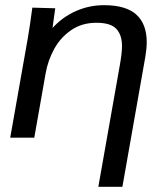

<svg xmlns="http://www.w3.org/2000/svg" viewBox="-20 -532 640 742"><path d="M105 -502.5 193.5 -500 183 -424Q222.5 -467 274 -489.5Q325.5 -512 381.5 -512Q467 -512 507 -475.5Q547 -439 547 -369.5Q547 -343.5 541.5 -311.5L453 190H360L443.5 -282.5Q451.5 -328 451.5 -353.5Q451.5 -397 429.5 -420.5Q407.5 -444 352.5 -444Q297 -444 255.8 -416Q214.5 -388 190 -343.8Q165.5 -299.5 156.5 -249.5L112.5 0H19.5L88 -387.5Q95 -428 105 -502.5Z"/></svg>

Font: JuliaMono Light
Style: Italic
Weight: 300
Italic angle: -9°
Monospace: yes
Designer: cormullion
Foundry: corm
Version: Version 0.054; ttfautohint (v1.8.4)